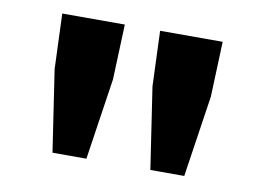

<svg xmlns="http://www.w3.org/2000/svg" viewBox="-52 -859 736 541"><g transform="rotate(10 315.5 -588.5)"><path d="M127 -393 92 -626 86 -784H265L259 -626L224 -393ZM407 -393 372 -626 366 -784H545L539 -626L504 -393Z"/></g></svg>

Font: Noto Sans SC Thin Black
Style: Regular
Weight: 900
Version: Version 2.004-H2;hotconv 1.0.118;makeotfexe 2.5.65603